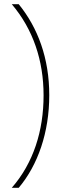

<svg xmlns="http://www.w3.org/2000/svg" viewBox="-20 -734 295 912"><path d="M214 -282C214 -457 160 -602 69 -714H36C137 -595 187 -447 187 -281C187 -113 139 40 36 158H69C160 50 214 -105 214 -282Z"/></svg>

Font: Noto Sans Ethiopic Thin
Style: Regular
Weight: 100
Designer: Monotype Design Team
Foundry: Monotype Imaging Inc.
Version: Version 2.102